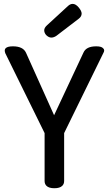

<svg xmlns="http://www.w3.org/2000/svg" viewBox="-20 -953 570 1007"><path d="M306.6 21.5Q293.9 34.2 265.1 34.2Q236.3 34.2 223.6 21.5Q213.9 11.7 213.9 -3.9V-254.9L7.8 -673.8Q4.9 -681.6 4.9 -688.5Q4.9 -695.3 9.8 -700.2Q19.5 -710 47.9 -710Q100.6 -710 116.2 -676.8L263.7 -348.6L418 -677.7Q432.6 -710 484.4 -710Q511.7 -710 520.5 -700.2Q526.4 -695.3 526.4 -688.5Q526.4 -681.6 521.5 -673.8L316.4 -254.9V-3.9Q316.4 11.7 306.6 21.5ZM276.4 -765.6Q262.7 -755.9 249 -755.9Q235.4 -755.9 221.7 -769.5Q211.9 -781.2 211.9 -793.9Q211.9 -807.6 227.5 -821.3L336.9 -921.9Q348.6 -932.6 361.3 -932.6Q377 -932.6 392.6 -914.1Q408.2 -895.5 408.2 -881.8Q408.2 -866.2 392.6 -854.5Z"/></svg>

Font: TaiwanPearl
Style: Regular
Weight: 400
Version: Version 2.102